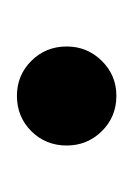

<svg xmlns="http://www.w3.org/2000/svg" viewBox="15 -454 158 228"><g transform="rotate(-90 94.0 -340.0)"><path d="M152.8 -339.8Q152.8 -315.4 135.7 -298.1Q118.7 -280.8 94.2 -280.8Q69.3 -280.8 52.2 -298.1Q35.2 -315.4 35.2 -339.8Q35.2 -364.7 52.2 -381.8Q69.3 -398.9 94.2 -398.9Q118.7 -398.9 135.7 -381.8Q152.8 -364.7 152.8 -339.8Z"/></g></svg>

Font: Eeyek
Style: Regular
Weight: 400
Designer: Pravabati Chingangbam and Tabish
Foundry: SIL International
Version: Version 2.000